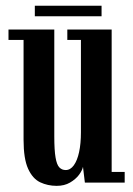

<svg xmlns="http://www.w3.org/2000/svg" viewBox="-20 -624 456 656"><path d="M173.5 11Q143 11 117.2 -1.2Q91.5 -13.5 76 -47.5Q60.5 -81.5 60.5 -146.5V-487.5H9V-523H165.5V-158Q165.5 -111 169.8 -86Q174 -61 182.8 -52Q191.5 -43 204.5 -43Q220.5 -43 232.2 -59.2Q244 -75.5 250.2 -104.2Q256.5 -133 256.5 -172V-487.5H210V-523H361.5V-36.5H406V0H270L263.5 -54Q261 -41.5 249.8 -26.5Q238.5 -11.5 219.2 -0.2Q200 11 173.5 11ZM99 -568.5V-604.5H327V-568.5Z"/></svg>

Font: Imbue Thin 10pt SemiBold
Style: Regular
Weight: 600
Version: Version 1.102